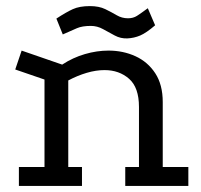

<svg xmlns="http://www.w3.org/2000/svg" viewBox="-20 -610 661 630"><path d="M42 0V-62H126V-349L30 -382L51 -444L184 -398Q219 -421 258.5 -432.5Q298 -444 336 -444Q384 -444 424.5 -425.5Q465 -407 489.5 -369.5Q514 -332 514 -275V-62H598V0H391V-62H436V-259Q436 -323 403.5 -351.5Q371 -380 323 -380Q295 -380 264.5 -371Q234 -362 204 -346V-62H249V0ZM186 -497 165 -549Q197 -570 219 -580Q241 -590 275 -590Q305 -590 325.5 -580Q346 -570 363 -560Q380 -550 400 -550Q417 -550 429.5 -558Q442 -566 465 -583L489 -527Q460 -502 440 -493.5Q420 -485 398 -484Q376 -483 356.5 -493.5Q337 -504 318 -514.5Q299 -525 278 -525Q250 -525 232.5 -517.5Q215 -510 186 -497Z"/></svg>

Font: Podkova VF Beta
Style: Regular
Weight: 400
Designer: Ilya Yudin
Foundry: Cyreal (www.cyreal.org)
Version: Version 2.100